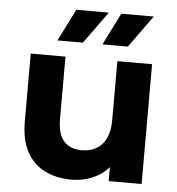

<svg xmlns="http://www.w3.org/2000/svg" viewBox="-53 -801 794 859"><g transform="rotate(5 343.5 -371.5)"><path d="M299 8Q232 8 179.5 -18Q127 -44 98 -97.5Q69 -151 69 -234V-538H225V-257Q225 -190 253.5 -158.5Q282 -127 334 -127Q370 -127 398 -142.5Q426 -158 442 -190.5Q458 -223 458 -272V-538H614V0H466V-148L493 -105Q466 -49 413.5 -20.5Q361 8 299 8ZM385 -607 457 -751H603L499 -607ZM183 -607 255 -751H401L297 -607Z"/></g></svg>

Font: Montserrat Thin
Style: Bold
Weight: 700
Version: Version 9.000